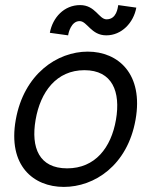

<svg xmlns="http://www.w3.org/2000/svg" viewBox="-20 -719 631 755"><path d="M231 16C351 16 481 -68 513 -248C545 -428 445 -516 325 -516C205 -516 74 -428 42 -248C10 -68 111 16 231 16ZM120 -248C139 -358 202 -443 312 -443C422 -443 455 -358 436 -248C417 -138 354 -57 244 -57C134 -57 101 -138 120 -248ZM176 -590 248 -580C249 -590 260 -636 293 -636C323 -636 338 -580 398 -580C458 -580 505 -629 516 -689L445 -699C443 -689 439 -643 399 -643C369 -643 355 -699 295 -699C232 -699 187 -650 176 -590Z"/></svg>

Font: Uncut Sans
Style: Italic
Weight: 400
Italic angle: -10°
Designer: Kasper Nordkvist
Foundry: Uncut Type
Version: Version 1.111;FEAKit 1.0